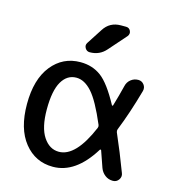

<svg xmlns="http://www.w3.org/2000/svg" viewBox="-113 -854 865 958"><g transform="rotate(15 319.0 -375.0)"><path d="M247.1 -450.2Q199.2 -450.2 171.9 -403.3Q144.5 -356.4 144.5 -259.8Q144.5 -166 176.3 -118.2Q208 -70.3 256.8 -70.3Q343.8 -70.3 414.1 -236.3Q417 -244.1 414.1 -251Q366.2 -364.3 327.6 -407.2Q289.1 -450.2 247.1 -450.2ZM247.1 9.8Q156.2 9.8 99.1 -61.5Q42 -132.8 42 -259.8Q42 -387.7 99.1 -459Q156.2 -530.3 247.1 -530.3Q308.6 -530.3 354 -496.6Q399.4 -462.9 453.1 -363.3Q454.1 -361.3 456.1 -361.8Q458 -362.3 459 -364.3Q475.6 -419.9 488.3 -471.7Q493.2 -493.2 509.8 -506.3Q526.4 -519.5 547.9 -519.5Q566.4 -519.5 577.6 -504.9Q588.9 -490.2 584 -471.7Q549.8 -349.6 511.7 -254.9Q508.8 -247.1 511.7 -239.3Q551.8 -147.5 588.9 -48.8Q595.7 -32.2 585 -16.1Q574.2 0 554.7 0Q531.2 0 513.7 -13.7Q496.1 -27.3 488.3 -48.8Q486.3 -54.7 459 -132.8Q458 -134.8 456.1 -134.8Q454.1 -134.8 452.1 -132.8Q364.3 9.8 247.1 9.8ZM393.6 -759.8H419.9Q436.5 -759.8 443.4 -745.1Q450.2 -730.5 439.5 -716.8L360.4 -627Q328.1 -589.8 277.3 -589.8Q261.7 -589.8 253.4 -604Q245.1 -618.2 253.9 -631.8L305.7 -711.9Q335.9 -759.8 393.6 -759.8Z"/></g></svg>

Font: Rounded Mgen+ 2p medium
Style: Regular
Weight: 500
Designer: [Source Han Sans]
Ryoko NISHIZUKA  (kana & ideographs); Paul D. Hunt (Latin, Greek & Cyrillic); Wenlong ZHANG  (bopomofo
Version: Version 1.059.20150602